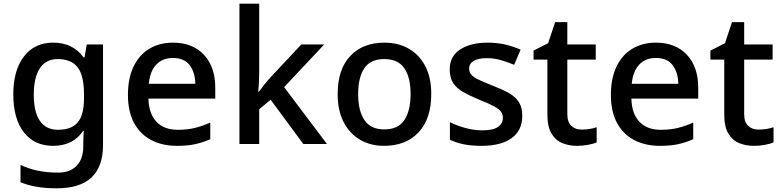

<svg xmlns="http://www.w3.org/2000/svg" viewBox="-20 -780 4235 1040"><path d="M268 -549Q375 -549 433 -469H438L450 -539H538V6Q538 122 476 181Q414 240 287 240Q229 240 180.5 232Q132 224 91 207V113Q177 155 294 155Q359 155 395 118Q431 81 431 13V-5Q431 -18 432 -39Q433 -60 434 -71H430Q402 -29 361 -9.5Q320 10 268 10Q166 10 109 -63.5Q52 -137 52 -269Q52 -399 109.5 -474Q167 -549 268 -549ZM292 -460Q229 -460 196 -410.5Q163 -361 163 -267Q163 -174 196 -125.5Q229 -77 294 -77Q367 -77 401 -117Q435 -157 435 -248V-268Q435 -371 400.5 -415.5Q366 -460 292 -460Z M917 -549Q1023 -549 1084.5 -483.5Q1146 -418 1146 -305V-246H784Q786 -165 827 -121Q868 -77 943 -77Q995 -77 1035.5 -87Q1076 -97 1119 -116V-26Q1078 -8 1037 1Q996 10 938 10Q860 10 800 -21Q740 -52 706.5 -113.5Q673 -175 673 -266Q673 -356 703.5 -419.5Q734 -483 789 -516Q844 -549 917 -549ZM916 -466Q860 -466 826 -429.5Q792 -393 786 -326H1038Q1037 -388 1007.5 -427Q978 -466 916 -466Z M1384 -382Q1384 -361 1382.5 -333.5Q1381 -306 1379 -283H1382Q1393 -298 1412.5 -322.5Q1432 -347 1447 -363L1612 -539H1736L1519 -308L1751 0H1623L1446 -240L1384 -188V0H1277V-760H1384Z M2316 -271Q2316 -136 2247 -63Q2178 10 2060 10Q1987 10 1930.5 -23Q1874 -56 1841.5 -118.5Q1809 -181 1809 -271Q1809 -404 1877 -476.5Q1945 -549 2063 -549Q2137 -549 2194 -516.5Q2251 -484 2283.5 -422Q2316 -360 2316 -271ZM1920 -271Q1920 -180 1954 -129.5Q1988 -79 2062 -79Q2136 -79 2170 -129.5Q2204 -180 2204 -271Q2204 -361 2170 -410.5Q2136 -460 2061 -460Q1987 -460 1953.5 -410.5Q1920 -361 1920 -271Z M2809 -153Q2809 -73 2751 -31.5Q2693 10 2589 10Q2532 10 2491.5 1.5Q2451 -7 2417 -23V-118Q2453 -100 2500 -87Q2547 -74 2592 -74Q2651 -74 2677.5 -92.5Q2704 -111 2704 -142Q2704 -160 2694 -174.5Q2684 -189 2656.5 -204Q2629 -219 2576 -240Q2525 -261 2489 -281.5Q2453 -302 2434.5 -330.5Q2416 -359 2416 -404Q2416 -475 2472.5 -512Q2529 -549 2622 -549Q2672 -549 2715.5 -539Q2759 -529 2800 -511L2765 -429Q2729 -444 2692.5 -454.5Q2656 -465 2617 -465Q2570 -465 2545.5 -450Q2521 -435 2521 -409Q2521 -390 2532.5 -376Q2544 -362 2572.5 -348.5Q2601 -335 2651 -315Q2701 -296 2736.5 -276Q2772 -256 2790.5 -227Q2809 -198 2809 -153Z M3131 -78Q3152 -78 3174 -81.5Q3196 -85 3212 -91V-9Q3195 -1 3165.5 4.5Q3136 10 3106 10Q3062 10 3025.5 -5Q2989 -20 2967 -57Q2945 -94 2945 -161V-457H2870V-506L2949 -546L2987 -660H3053V-539H3207V-457H3053V-162Q3053 -119 3074.5 -98.5Q3096 -78 3131 -78Z M3533 -549Q3639 -549 3700.5 -483.5Q3762 -418 3762 -305V-246H3400Q3402 -165 3443 -121Q3484 -77 3559 -77Q3611 -77 3651.5 -87Q3692 -97 3735 -116V-26Q3694 -8 3653 1Q3612 10 3554 10Q3476 10 3416 -21Q3356 -52 3322.5 -113.5Q3289 -175 3289 -266Q3289 -356 3319.5 -419.5Q3350 -483 3405 -516Q3460 -549 3533 -549ZM3532 -466Q3476 -466 3442 -429.5Q3408 -393 3402 -326H3654Q3653 -388 3623.5 -427Q3594 -466 3532 -466Z M4089 -78Q4110 -78 4132 -81.5Q4154 -85 4170 -91V-9Q4153 -1 4123.5 4.5Q4094 10 4064 10Q4020 10 3983.5 -5Q3947 -20 3925 -57Q3903 -94 3903 -161V-457H3828V-506L3907 -546L3945 -660H4011V-539H4165V-457H4011V-162Q4011 -119 4032.5 -98.5Q4054 -78 4089 -78Z"/></svg>

Font: Noto Sans Thaana Medium
Style: Regular
Weight: 500
Designer: David Williams
Foundry: Google Inc.
Version: Version 3.001; ttfautohint (v1.8.4.7-5d5b)